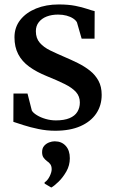

<svg xmlns="http://www.w3.org/2000/svg" viewBox="-20 -576 513 862"><path d="M228 11Q189.5 11 152.5 3.2Q115.5 -4.5 86.2 -14Q57 -23.5 40 -29L40.5 -156H103.5L123 -79.5Q129 -69 145.8 -58.8Q162.5 -48.5 185 -42Q207.5 -35.5 231 -35.5Q268 -35.5 292 -45.5Q316 -55.5 327.2 -73.8Q338.5 -92 338.5 -116Q338.5 -143.5 321.2 -162.8Q304 -182 270.8 -198.5Q237.5 -215 190.5 -234Q143.5 -253 111 -276.8Q78.5 -300.5 61.8 -332.8Q45 -365 45 -408.5Q45 -453.5 71 -486.5Q97 -519.5 142 -537.8Q187 -556 243.5 -556Q287 -556 318.2 -549.8Q349.5 -543.5 370.8 -536.2Q392 -529 405 -526L404.5 -402.5H346.5L325.5 -475.5Q320.5 -485 308.5 -493Q296.5 -501 279 -505.8Q261.5 -510.5 240.5 -510.5Q212 -510.5 189.5 -501.8Q167 -493 154 -476.2Q141 -459.5 141 -436Q141 -404 158.8 -383.8Q176.5 -363.5 205.5 -349.5Q234.5 -335.5 267 -321.5Q299 -308 329.2 -293Q359.5 -278 383.8 -258.8Q408 -239.5 422.2 -213.2Q436.5 -187 436.5 -150Q436.5 -102.5 412 -66.2Q387.5 -30 341 -9.5Q294.5 11 228 11ZM293.5 134.5Q293.5 166.5 277.8 194Q262 221.5 242.5 240.2Q223 259 211 265.5H209.5L180.5 248.5L180 243Q194 234 203 215.5Q212 197 212 184Q212 170 206 161.5Q200 153 190.5 147Q182.5 141 175.8 132Q169 123 169 107Q169 89 178.5 78.5Q188 68 201 63.2Q214 58.5 224 58.5H226.5Q256.5 58.5 275 78.8Q293.5 99 293.5 134.5Z"/></svg>

Font: Merriweather 48pt Medium
Style: Regular
Weight: 500
Version: Version 2.100